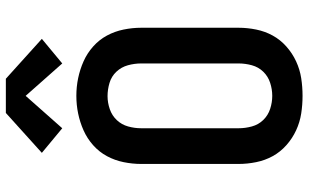

<svg xmlns="http://www.w3.org/2000/svg" viewBox="-214 -806 1029 640"><g transform="rotate(-90 300.0 -486.5)"><path d="M300 8Q270 8 241 3.5Q212 -1 185 -13.5Q158 -26 135.5 -46Q113 -66 99 -91.5Q85 -117 79 -146.5Q73 -176 73 -205V-530Q73 -559 79 -588.5Q85 -618 99 -644Q113 -670 135.5 -690Q158 -710 185 -722Q212 -734 241 -740Q270 -746 300 -746Q330 -746 359 -740Q388 -734 415 -722Q442 -710 464.5 -690Q487 -670 501 -644Q515 -618 521 -588.5Q527 -559 527 -530V-205Q527 -176 521 -146.5Q515 -117 501 -91.5Q487 -66 464.5 -46Q442 -26 415 -13.5Q388 -1 359 3.5Q330 8 300 8ZM300 -93Q322 -93 343.5 -100Q365 -107 380.5 -123Q396 -139 402 -161Q408 -183 408 -205V-530Q408 -552 402 -574Q396 -596 380.5 -612.5Q365 -629 343 -635.5Q321 -642 299 -642Q277 -642 255.5 -634.5Q234 -627 219 -611Q204 -595 198 -573.5Q192 -552 192 -530V-205Q192 -183 198 -161Q204 -139 219.5 -123Q235 -107 256.5 -100Q278 -93 300 -93ZM192 -793 110 -861 243 -981H357L490 -861L408 -793L300 -915Z"/></g></svg>

Font: Zed Sans Extended
Style: Bold
Weight: 700
Width: 7
Designer: Belleve Invis
Foundry: Belleve Invis
Version: Version 1.0.0; ttfautohint (v1.8.4)